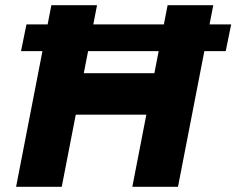

<svg xmlns="http://www.w3.org/2000/svg" viewBox="-20 -720 911 740"><path d="M61 -523 82 -626H871L850 -523ZM42 0 178 -700H354L303 -438H575L626 -700H802L666 0H490L544 -278H272L218 0Z"/></svg>

Font: REM
Style: Bold Italic
Weight: 700
Italic angle: -11°
Designer: Octavio Pardo
Foundry: Ashler Design
Version: Version 1.005;gftools[0.9.28]